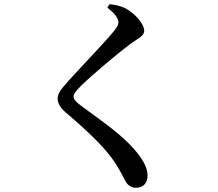

<svg xmlns="http://www.w3.org/2000/svg" viewBox="-20 -829 1040 916"><path d="M492 -793C526 -766 545 -743 545 -723C545 -710 539 -700 523 -680C481 -627 336 -479 284 -417C265 -395 255 -377 255 -358C255 -337 268 -314 293 -293C412 -192 487 -117 530 -51C557 -9 567 15 579 36C588 53 606 67 628 67C668 67 684 39 684 9C684 -23 668 -58 636 -98C566 -186 465 -251 366 -325C345 -341 331 -354 331 -368C331 -380 339 -392 367 -420C409 -462 533 -568 603 -620C643 -649 668 -657 668 -683C668 -714 625 -765 577 -790C555 -801 530 -806 503 -809Z"/></svg>

Font: Noto Serif SC SemiBold
Style: Regular
Weight: 600
Designer: Ryoko NISHIZUKA 西塚涼子 (kana & ideographs); Frank Grießhammer (Latin, Greek & Cyrillic); Wenlong ZHANG 张文龙 (bopomofo); San
Foundry: Adobe
Version: Version 2.001;hotconv 1.1.0;makeotfexe 2.6.0